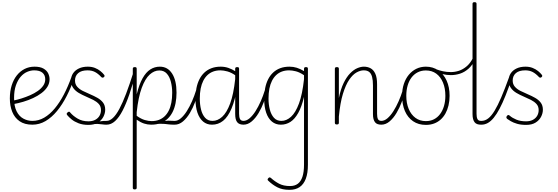

<svg xmlns="http://www.w3.org/2000/svg" viewBox="-20 -1135 5153 1774"><path d="M279 17Q207 17 161 -15Q115 -47 93 -102Q71 -157 71 -225Q71 -292 88 -346Q105 -400 135.5 -438.5Q166 -477 207.5 -498Q249 -519 299 -519Q352 -519 382.5 -501Q413 -483 425.5 -456.5Q438 -430 438 -403Q438 -365 418 -333Q398 -301 363.5 -275Q329 -249 286 -229Q243 -209 196 -195Q149 -181 104 -173V-206Q139 -213 179 -225.5Q219 -238 258 -255Q297 -272 328.5 -294Q360 -316 379 -343Q398 -370 398 -403Q398 -441 372.5 -463Q347 -485 295 -485Q264 -485 231 -471Q198 -457 171 -426Q144 -395 127 -346.5Q110 -298 110 -229Q110 -153 133.5 -106.5Q157 -60 196 -39Q235 -18 279 -18Q287 -18 291.5 -12.5Q296 -7 296 -0.5Q296 6 291.5 11.5Q287 17 279 17Z M279 17Q271 17 267 11.5Q263 6 263 -0.5Q263 -7 267 -12.5Q271 -18 279 -18Q337 -18 388.5 -48Q440 -78 485.5 -132.5Q531 -187 570 -261.5Q609 -336 641 -426Q644 -434 651.5 -434.5Q659 -435 665 -431Q671 -427 668 -419Q637 -328 596.5 -248.5Q556 -169 507 -109.5Q458 -50 401 -16.5Q344 17 279 17Z M852 -1Q882 -10 902 -13.5Q922 -17 936.5 -17.5Q951 -18 964 -18Q973 -18 978 -12.5Q983 -7 983 -0.5Q983 6 978 11.5Q973 17 964 17Q943 17 923 14Q903 11 880.5 10Q858 9 827 16ZM797 19Q745 19 706 4Q667 -11 641.5 -32Q616 -53 603 -69Q596 -77 596 -83Q596 -89 604 -96Q612 -103 618 -103Q624 -103 629 -95Q655 -64 697.5 -39Q740 -14 797 -14Q834 -14 860 -28Q886 -42 899.5 -65.5Q913 -89 913 -118Q913 -152 893 -174Q873 -196 841.5 -212Q810 -228 774.5 -243Q739 -258 707.5 -276.5Q676 -295 656 -323Q636 -351 636 -393Q636 -429 655 -457.5Q674 -486 709 -502.5Q744 -519 791 -519Q828 -519 857 -507.5Q886 -496 907.5 -478.5Q929 -461 942 -444Q947 -438 946 -432Q945 -426 938 -421Q933 -417 926.5 -417.5Q920 -418 914 -425Q886 -455 857 -470Q828 -485 789 -485Q732 -485 702.5 -459.5Q673 -434 673 -391Q673 -357 693 -334Q713 -311 745 -295Q777 -279 812.5 -264Q848 -249 880 -231Q912 -213 932 -187Q952 -161 952 -121Q952 -88 935 -55.5Q918 -23 884 -2Q850 19 797 19Z M965 17Q956 17 951 11.5Q946 6 946 -0.5Q946 -7 951 -12.5Q956 -18 965 -18Q994 -18 1023.5 -45.5Q1053 -73 1083 -129Q1113 -185 1145.5 -270.5Q1178 -356 1214 -471Q1216 -479 1222 -480.5Q1228 -482 1233 -478Q1238 -474 1235 -464Q1206 -353 1175.5 -264Q1145 -175 1112.5 -112.5Q1080 -50 1043.5 -16.5Q1007 17 965 17Z M1590 17Q1561 17 1540.5 14.5Q1520 12 1501.5 10Q1483 8 1460 8.5Q1437 9 1404 15L1448 -5Q1474 -14 1495.5 -17Q1517 -20 1534.5 -20Q1552 -20 1566 -19Q1580 -18 1590 -18Q1599 -18 1604 -12.5Q1609 -7 1609 -0.5Q1609 6 1604 11.5Q1599 17 1590 17ZM1224 615Q1215 615 1211 611.5Q1207 608 1207 600V-500Q1207 -508 1211.5 -511.5Q1216 -515 1226 -515Q1235 -515 1239 -511.5Q1243 -508 1243 -500V-263Q1266 -356 1297.5 -412Q1329 -468 1369 -493.5Q1409 -519 1457 -519Q1529 -519 1570 -455.5Q1611 -392 1611 -279Q1611 -227 1602 -181.5Q1593 -136 1574.5 -99.5Q1556 -63 1528 -37Q1500 -11 1462.5 3Q1425 17 1377 17Q1343 17 1311 6.5Q1279 -4 1243 -29V600Q1243 608 1238.5 611.5Q1234 615 1224 615ZM1243 -65Q1283 -36 1318 -26Q1353 -16 1381 -16Q1417 -16 1447 -27Q1477 -38 1500 -59.5Q1523 -81 1539 -112.5Q1555 -144 1563 -185.5Q1571 -227 1571 -278Q1571 -332 1559 -379Q1547 -426 1521 -455Q1495 -484 1452 -484Q1405 -484 1363 -446Q1321 -408 1289.5 -323Q1258 -238 1243 -98Z M1594 17Q1585 17 1580 11.5Q1575 6 1575 -0.5Q1575 -7 1580 -12.5Q1585 -18 1594 -18Q1623 -18 1651.5 -42.5Q1680 -67 1706 -108Q1732 -149 1754 -199Q1776 -249 1792 -301Q1795 -308 1800.5 -309Q1806 -310 1810.5 -306.5Q1815 -303 1813 -294Q1803 -247 1783 -193Q1763 -139 1734.5 -91Q1706 -43 1670.5 -13Q1635 17 1594 17Z M1939 17Q1891 17 1857 -11.5Q1823 -40 1804.5 -93.5Q1786 -147 1786 -223Q1786 -275 1795 -320.5Q1804 -366 1822.5 -402.5Q1841 -439 1869 -465Q1897 -491 1934.5 -505Q1972 -519 2019 -519Q2056 -519 2089 -508Q2122 -497 2159 -474V-436Q2118 -465 2081.5 -475Q2045 -485 2016 -485Q1980 -485 1950 -474Q1920 -463 1897 -441.5Q1874 -420 1858 -388.5Q1842 -357 1834 -316Q1826 -275 1826 -224Q1826 -170 1837.5 -123Q1849 -76 1875 -47Q1901 -18 1944 -18Q1991 -18 2033 -56Q2075 -94 2106.5 -179Q2138 -264 2153 -404L2173 -341Q2153 -212 2119.5 -133Q2086 -54 2041 -18.5Q1996 17 1939 17ZM2231 17Q2211 17 2196 11.5Q2181 6 2171.5 -6Q2162 -18 2157.5 -37Q2153 -56 2153 -83V-500Q2153 -508 2157.5 -511.5Q2162 -515 2172 -515Q2181 -515 2185 -511.5Q2189 -508 2189 -500V-84Q2189 -51 2198 -34.5Q2207 -18 2231 -18Q2239 -18 2242.5 -12.5Q2246 -7 2246 -0.5Q2246 6 2242.5 11.5Q2239 17 2231 17Z M2229 17Q2220 17 2215 11.5Q2210 6 2210 -0.5Q2210 -7 2215 -12.5Q2220 -18 2229 -18Q2258 -18 2286.5 -42.5Q2315 -67 2341 -108Q2367 -149 2389 -199Q2411 -249 2427 -301Q2430 -308 2435.5 -309Q2441 -310 2445.5 -306.5Q2450 -303 2448 -294Q2438 -247 2418 -193Q2398 -139 2369.5 -91Q2341 -43 2305.5 -13Q2270 17 2229 17Z M2655 619Q2588 619 2542.5 595.5Q2497 572 2459 535Q2452 529 2452.5 523.5Q2453 518 2460 510Q2467 503 2472.5 504Q2478 505 2484 510Q2518 541 2559 562.5Q2600 584 2660 584Q2703 584 2731.5 563Q2760 542 2774.5 498Q2789 454 2789 385V-240Q2767 -147 2735 -90.5Q2703 -34 2663 -8.5Q2623 17 2575 17Q2527 17 2492.5 -11.5Q2458 -40 2439.5 -93.5Q2421 -147 2421 -223Q2421 -275 2430 -320.5Q2439 -366 2457.5 -402.5Q2476 -439 2504 -465Q2532 -491 2569.5 -505Q2607 -519 2655 -519Q2690 -519 2722 -509Q2754 -499 2789 -478V-500Q2789 -508 2793.5 -511.5Q2798 -515 2807 -515Q2817 -515 2821 -511.5Q2825 -508 2825 -500V387Q2825 465 2805.5 516.5Q2786 568 2748.5 593.5Q2711 619 2655 619ZM2580 -18Q2627 -18 2669 -56Q2711 -94 2742.5 -179Q2774 -264 2789 -404V-440Q2749 -467 2714.5 -476Q2680 -485 2651 -485Q2615 -485 2585 -474Q2555 -463 2532 -441.5Q2509 -420 2493 -388.5Q2477 -357 2469 -316Q2461 -275 2461 -224Q2461 -170 2473 -123Q2485 -76 2511 -47Q2537 -18 2580 -18Z M3505 17Q3485 17 3470 12Q3455 7 3445.5 -5Q3436 -17 3431 -35.5Q3426 -54 3426 -81V-346Q3426 -393 3418 -424Q3410 -455 3391.5 -470Q3373 -485 3341 -485Q3309 -485 3274 -465.5Q3239 -446 3206.5 -398.5Q3174 -351 3148.5 -268Q3123 -185 3111 -58V0Q3111 8 3106.5 11.5Q3102 15 3092 15Q3083 15 3078.5 11.5Q3074 8 3074 0V-500Q3074 -508 3078.5 -511.5Q3083 -515 3092 -515Q3102 -515 3106.5 -511.5Q3111 -508 3111 -500V-229Q3128 -313 3155.5 -369Q3183 -425 3215.5 -458Q3248 -491 3281 -505Q3314 -519 3342 -519Q3376 -519 3403.5 -504.5Q3431 -490 3447.5 -454.5Q3464 -419 3464 -356V-83Q3464 -52 3472 -35Q3480 -18 3505 -18Q3513 -18 3516.5 -12.5Q3520 -7 3520 -0.5Q3520 6 3516 11.5Q3512 17 3505 17Z M3503 17Q3494 17 3489 11.5Q3484 6 3484 -0.5Q3484 -7 3489 -12.5Q3494 -18 3503 -18Q3532 -18 3560.5 -42.5Q3589 -67 3615 -108Q3641 -149 3663 -199Q3685 -249 3701 -301Q3704 -308 3709.5 -309Q3715 -310 3719.5 -306.5Q3724 -303 3722 -294Q3712 -247 3692 -193Q3672 -139 3643.5 -91Q3615 -43 3579.5 -13Q3544 17 3503 17Z M3915 19Q3846 19 3796.5 -15Q3747 -49 3721 -109.5Q3695 -170 3695 -250Q3695 -310 3711.5 -359.5Q3728 -409 3757.5 -444.5Q3787 -480 3827 -499.5Q3867 -519 3915 -519Q3980 -519 4029.5 -485Q4079 -451 4106.5 -390.5Q4134 -330 4134 -250Q4134 -202 4124 -160.5Q4114 -119 4095.5 -86Q4077 -53 4050.5 -29.5Q4024 -6 3990 6.5Q3956 19 3915 19ZM3915 -16Q3957 -16 3990 -33Q4023 -50 4046.5 -81.5Q4070 -113 4082.5 -156Q4095 -199 4095 -250Q4095 -319 4073 -372Q4051 -425 4011 -454.5Q3971 -484 3915 -484Q3873 -484 3839.5 -467Q3806 -450 3782.5 -419Q3759 -388 3746.5 -345Q3734 -302 3734 -250Q3734 -182 3756 -129Q3778 -76 3818.5 -46Q3859 -16 3915 -16Z M4146 -441Q4107 -441 4070 -450Q4033 -459 4002 -470Q3996 -472 3994.5 -477Q3993 -482 3994.5 -487Q3996 -492 4001 -494.5Q4006 -497 4013 -494Q4039 -484 4073 -476.5Q4107 -469 4146 -469Q4183 -469 4220 -481Q4257 -493 4291.5 -522Q4326 -551 4352 -603Q4355 -609 4362 -609Q4369 -609 4373.5 -604Q4378 -599 4372 -588Q4345 -532 4308.5 -500Q4272 -468 4230.5 -454.5Q4189 -441 4146 -441Z M4424 17Q4405 17 4390 12Q4375 7 4365.5 -5Q4356 -17 4351 -35.5Q4346 -54 4346 -81V-1100Q4346 -1108 4350.5 -1111.5Q4355 -1115 4364 -1115Q4374 -1115 4378.5 -1111.5Q4383 -1108 4383 -1100V-83Q4383 -52 4391.5 -35Q4400 -18 4424 -18Q4431 -18 4434.5 -12.5Q4438 -7 4438 -0.5Q4438 6 4434.5 11.5Q4431 17 4424 17Z M4428 17Q4419 17 4414 11.5Q4409 6 4409 -0.5Q4409 -7 4414 -12.5Q4419 -18 4428 -18Q4461 -18 4490.5 -40.5Q4520 -63 4549.5 -111.5Q4579 -160 4611.5 -236Q4644 -312 4683 -420Q4687 -430 4694.5 -431Q4702 -432 4707.5 -426.5Q4713 -421 4710 -413Q4679 -322 4651 -252Q4623 -182 4596 -131Q4569 -80 4542 -47Q4515 -14 4487 1.5Q4459 17 4428 17Z M4841 19Q4792 19 4757 8.5Q4722 -2 4700 -15Q4678 -28 4667 -36Q4659 -43 4658.5 -50Q4658 -57 4665 -65Q4670 -72 4676.5 -72.5Q4683 -73 4691 -65Q4714 -45 4751.5 -29.5Q4789 -14 4841 -14Q4878 -14 4904 -28Q4930 -42 4943.5 -65.5Q4957 -89 4957 -118Q4957 -152 4937 -174Q4917 -196 4885.5 -212Q4854 -228 4818.5 -243Q4783 -258 4751.5 -276.5Q4720 -295 4700 -323Q4680 -351 4680 -393Q4680 -429 4699 -457.5Q4718 -486 4753 -502.5Q4788 -519 4835 -519Q4872 -519 4901 -507.5Q4930 -496 4951.5 -478.5Q4973 -461 4986 -444Q4991 -438 4990 -432Q4989 -426 4982 -421Q4977 -417 4970.5 -417.5Q4964 -418 4958 -425Q4930 -455 4901 -470Q4872 -485 4833 -485Q4776 -485 4746.5 -459.5Q4717 -434 4717 -391Q4717 -357 4737 -334Q4757 -311 4789 -295Q4821 -279 4856.5 -264Q4892 -249 4924 -231Q4956 -213 4976 -187Q4996 -161 4996 -121Q4996 -88 4979 -55.5Q4962 -23 4928 -2Q4894 19 4841 19Z"/></svg>

Font: Playwrite FR Moderne Thin
Style: Regular
Weight: 250
Version: Version 1.002